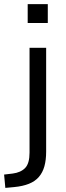

<svg xmlns="http://www.w3.org/2000/svg" viewBox="-65 -723 322 936"><path d="M70 -611V-703H168V-611ZM-39 193 -45 128 -3 123Q36 118 57.5 96Q79 74 79 21V-490H160V16Q160 57 151.5 87.5Q143 118 124.5 139.5Q106 161 76 173Q46 185 4 189Z"/></svg>

Font: Nunito Sans 10pt SemiCondensed
Style: Regular
Weight: 400
Width: 4
Designer: Vernon Adams
Foundry: Vernon Adams
Version: Version 3.101;gftools[0.9.27]